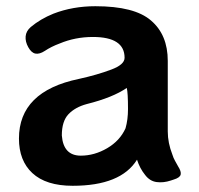

<svg xmlns="http://www.w3.org/2000/svg" viewBox="-20 -587 642 618"><path d="M214 11Q128 11 84 -30Q41 -70 41 -141Q41 -293 234 -333Q293 -346 338 -363Q381 -379 381 -401Q381 -468 279 -468Q222 -468 172 -447Q145 -437 124 -423Q107 -412 94 -414.5Q81 -417 71 -435Q61 -453 62.5 -470Q64 -487 79 -500Q110 -526 152 -543Q214 -567 287 -567Q413 -567 466 -521Q520 -475 520 -391V-164Q520 -127 535 -89Q538 -79 543 -70Q548 -61 553 -52Q564 -35 561.5 -25Q559 -15 539 -9L530 -6Q506 2 484 -1Q462 -4 447 -24Q430 -45 421 -73Q369 11 214 11ZM240 -86Q284 -86 325 -110Q366 -134 384 -174Q392 -202 392 -236Q392 -289 388 -304Q343 -273 259 -252Q222 -242 200.5 -219.5Q179 -197 179 -151Q184 -86 240 -86Z"/></svg>

Font: s+UCsàWOS
Style: Regular
Weight: 400
Designer: FontworksQlS√∏0¬ü¬ôs√†OS¬àe[W\~√Ñ: ZERO[P0e√∂QI¬ä0¬ÉFSW0¬ò¬ëQ√°0R¬ûO0Little White Dog0YHv}N_0^_qMagmeta0v
Version: Version 1.000; 20230222